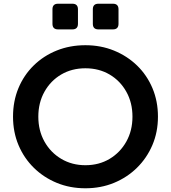

<svg xmlns="http://www.w3.org/2000/svg" viewBox="-20 -1000 918 1032"><path d="M439 12Q356 12 285.5 -17Q215 -46 162 -98Q109 -150 79.5 -220Q50 -290 50 -373Q50 -456 79 -526Q108 -596 161 -648Q214 -700 285 -728.5Q356 -757 439 -757Q522 -757 593 -728Q664 -699 717 -647.5Q770 -596 799.5 -526Q829 -456 829 -373Q829 -290 799 -220Q769 -150 716 -98Q663 -46 592.5 -17Q522 12 439 12ZM439 -112Q512 -112 569 -146Q626 -180 659 -239Q692 -298 692 -373Q692 -448 659 -507Q626 -566 569 -599.5Q512 -633 439 -633Q366 -633 309 -599.5Q252 -566 219 -507Q186 -448 186 -373Q186 -298 219 -239Q252 -180 309.5 -146Q367 -112 439 -112ZM292 -842Q262 -842 262 -872V-950Q262 -980 292 -980H369Q399 -980 399 -950V-872Q399 -842 369 -842ZM509 -842Q479 -842 479 -872V-950Q479 -980 509 -980H587Q617 -980 617 -950V-872Q617 -842 587 -842Z"/></svg>

Font: Pitagon Sans Text
Style: Bold
Weight: 700
Designer: Travis Tran
Foundry: Pitagon
Version: Version 1.001; ttfautohint (v1.8.4.7-5d5b);gftools[0.9.26]